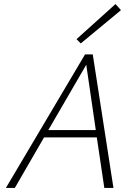

<svg xmlns="http://www.w3.org/2000/svg" viewBox="-20 -926 668 946"><path d="M457 -249H197L53 0H9L399 -658H437L539 0H494ZM452 -285 405 -607 218 -285ZM357 -733 549 -906 576 -876 378 -712Z"/></svg>

Font: Ysabeau Light
Style: Italic
Weight: 300
Italic angle: -12°
Designer: Christian Thalmann (Catharsis Fonts)
Version: Version 0.003